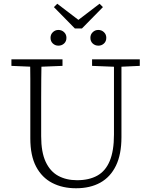

<svg xmlns="http://www.w3.org/2000/svg" viewBox="-20 -991 807 1026"><path d="M386 15Q314 15 259 -13.5Q204 -42 173 -100.5Q142 -159 142 -252V-360Q142 -413 142 -465Q142 -517 142 -569.5Q142 -622 141 -674H202Q201 -622 200.5 -570Q200 -518 200 -465.5Q200 -413 200 -360V-263Q200 -178 224 -126.5Q248 -75 291 -51.5Q334 -28 392 -28Q456 -28 500 -52.5Q544 -77 566.5 -131Q589 -185 589 -272V-674H629V-258Q629 -166 599.5 -105.5Q570 -45 516 -15Q462 15 386 15ZM41 -639V-674H314V-639L188 -634H159ZM472 -639V-674H727V-639L618 -634H598ZM292 -747Q275 -747 262.5 -758.5Q250 -770 250 -789Q250 -807 262.5 -819Q275 -831 292 -831Q310 -831 322.5 -819Q335 -807 335 -789Q335 -770 322.5 -758.5Q310 -747 292 -747ZM506 -747Q488 -747 475.5 -758.5Q463 -770 463 -789Q463 -807 475.5 -819Q488 -831 505 -831Q523 -831 535.5 -819Q548 -807 548 -789Q548 -770 535.5 -758.5Q523 -747 506 -747ZM286 -971 421 -868H377L512 -971L530 -953L418 -839H380L268 -953Z"/></svg>

Font: Source Serif 4 Light
Style: Regular
Weight: 300
Designer: Frank Grießhammer
Foundry: Adobe Systems Incorporated
Version: Version 4.004;hotconv 1.0.116;makeotfexe 2.5.65601